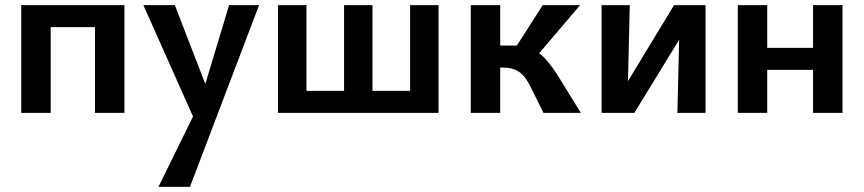

<svg xmlns="http://www.w3.org/2000/svg" viewBox="-20 -441 3374 750"><path d="M466 -421V0H351V-335H178V0H63V-421Z M875 -421H992L722 289H599L734 14L540 -421H663L782 -113Z M1582 -421H1693V0H1066V-421H1177V-86H1324V-421H1435V-86H1582Z M2157 -149 2249 0H2103L2052 -103Q2031 -145 2006.5 -161Q1982 -177 1947 -177H1934V0H1819V-421H1934V-263H1986H1999L2100 -421H2246L2086 -233Q2117 -211 2157 -149Z M2736 -421V0H2626L2633 -286L2458 0H2330V-421H2440L2433 -124L2613 -421Z M3156 -421H3271V0H3156V-168H2977V0H2862V-421H2977V-254H3156Z"/></svg>

Font: EauTest
Style: Bold
Weight: 700
Designer: Christian Thalmann (Catharsis Fonts)
Version: Version 0.001;PS 000.001;hotconv 1.0.88;makeotf.lib2.5.64775